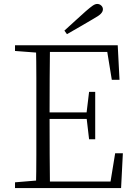

<svg xmlns="http://www.w3.org/2000/svg" viewBox="-20 -952 686 972"><path d="M306 -797Q335 -823 362 -848Q389 -873 414 -895Q437 -915 449.5 -923.5Q462 -932 472 -932Q484 -932 492.5 -924Q501 -916 501 -905Q501 -893 490 -882Q479 -871 450 -855Q418 -836 385 -817Q352 -798 319 -779ZM56 0V-29L188 -40H198V0ZM162 0Q164 -83 164 -166Q164 -249 164 -333V-390Q164 -474 164 -557.5Q164 -641 162 -723H233Q232 -641 231.5 -556Q231 -471 231 -377V-357Q231 -255 231.5 -169Q232 -83 233 0ZM198 0V-33H569L536 -11L563 -176H602L593 0ZM198 -350V-383H436V-350ZM431 -247 418 -358V-379L431 -487H462V-247ZM56 -694V-723H198V-684H188ZM546 -548 519 -714 553 -689H198V-723H576L585 -548Z"/></svg>

Font: Noto Serif SC ExtraLight ExtraLight
Style: Regular
Weight: 250
Version: Version 2.002-H1;hotconv 1.1.0;makeotfexe 2.6.0